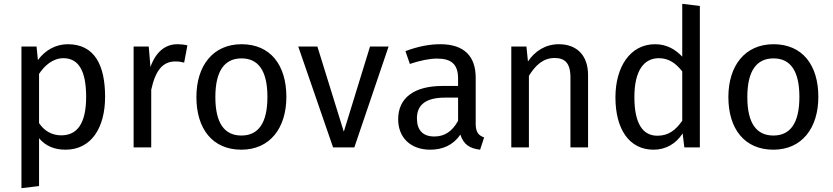

<svg xmlns="http://www.w3.org/2000/svg" viewBox="-20 -770 4352 1003"><path d="M92 213 184 202V-48C218 -7 265 12 322 12C458 12 529 -104 529 -264C529 -430 474 -539 334 -539C274 -539 217 -510 178 -456L171 -527H92ZM184 -384C212 -426 255 -466 311 -466C390 -466 430 -401 430 -264C430 -126 384 -63 300 -63C252 -63 211 -86 184 -127Z M770 0V-301C792 -402 830 -449 896 -449C915 -449 926 -447 942 -443L959 -533C943 -537 924 -539 907 -539C843 -539 794 -499 766 -420L757 -527H678V0Z M1006 -263C1006 -96 1091 12 1241 12C1390 12 1476 -101 1476 -264C1476 -431 1392 -539 1242 -539C1092 -539 1006 -426 1006 -263ZM1105 -263C1105 -401 1154 -465 1242 -465C1329 -465 1377 -401 1377 -264C1377 -126 1329 -62 1241 -62C1153 -62 1105 -126 1105 -263Z M1720 0H1831L2010 -527H1913L1776 -82L1638 -527H1538Z M2060 -147C2060 -53 2123 12 2228 12C2292 12 2348 -12 2385 -67C2401 -15 2435 6 2488 12L2509 -52C2482 -62 2465 -77 2465 -123V-364C2465 -474 2407 -539 2280 -539C2221 -539 2163 -527 2098 -503L2121 -436C2175 -454 2224 -464 2263 -464C2336 -464 2373 -436 2373 -360V-321H2292C2145 -321 2060 -260 2060 -147ZM2158 -152C2158 -224 2207 -260 2304 -260H2373V-139C2343 -84 2303 -57 2249 -57C2189 -57 2158 -90 2158 -152Z M2743 0V-374C2778 -430 2818 -467 2877 -467C2928 -467 2960 -444 2960 -365V0H3052V-378C3052 -478 2996 -539 2899 -539C2830 -539 2774 -503 2738 -449L2730 -527H2651V0Z M3394 12C3459 12 3512 -20 3546 -73L3555 0H3636V-739L3544 -750V-474C3509 -511 3464 -539 3402 -539C3273 -539 3195 -422 3195 -261C3195 -97 3266 12 3394 12ZM3422 -466C3474 -466 3511 -439 3544 -397V-139C3509 -90 3473 -61 3414 -61C3338 -61 3294 -124 3294 -263C3294 -400 3343 -466 3422 -466Z M3785 -263C3785 -96 3870 12 4020 12C4169 12 4255 -101 4255 -264C4255 -431 4171 -539 4021 -539C3871 -539 3785 -426 3785 -263ZM3884 -263C3884 -401 3933 -465 4021 -465C4108 -465 4156 -401 4156 -264C4156 -126 4108 -62 4020 -62C3932 -62 3884 -126 3884 -263Z"/></svg>

Font: FiraGO Unicode
Style: Regular
Weight: 400
Designer: bBox Type
Foundry: bBox Type GmbH
Version: Version 1.001;PS 001.001;hotconv 1.0.88;makeotf.lib2.5.64775